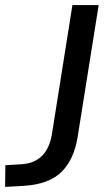

<svg xmlns="http://www.w3.org/2000/svg" viewBox="-59 -725 417 753"><path d="M-39 8 -38 -77 27 -81Q127 -88 145 -201L225 -705H328L246 -191Q232 -100 182.5 -51Q133 -2 33 4Z"/></svg>

Font: Nunito Sans SemiBold
Style: Italic
Weight: 600
Italic angle: -9°
Designer: Vernon Adams
Foundry: Vernon Adams
Version: Version 3.006; ttfautohint (v1.8.3)